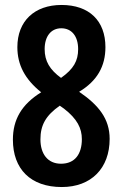

<svg xmlns="http://www.w3.org/2000/svg" viewBox="-20 -744 494 774"><path d="M228 -724C119 -724 50 -659 50 -554C50 -483 80 -425 146 -372C67 -323 32 -262 32 -181C32 -63 103 10 229 10C348 10 422 -66 422 -184C422 -265 378 -320 299 -374C372 -418 405 -477 405 -554C405 -660 340 -724 228 -724ZM227 -630C269 -630 295 -598 295 -546C295 -499 277 -466 226 -430C181 -463 160 -497 160 -546C160 -598 186 -630 227 -630ZM143 -182C143 -239 164 -278 221 -318L238 -306C291 -265 310 -227 310 -183C310 -123 282 -84 226 -84C172 -84 143 -124 143 -182Z"/></svg>

Font: Noto Sans Lao Looped ExtraCondensed SemiBold
Style: Regular
Weight: 600
Width: 2
Designer: Mark Frömberg, Ben Mitchell
Foundry: The Fontpad Ltd
Version: Version 1.002